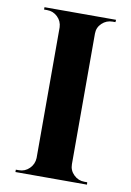

<svg xmlns="http://www.w3.org/2000/svg" viewBox="-81 -751 548 803"><g transform="rotate(10 193.0 -350.0)"><path d="M55 -10Q81 -10 99.5 -28.5Q118 -47 119 -73V-628Q118 -654 99.5 -672Q81 -690 55 -690H42V-700H346L345 -690H333Q307 -690 288 -672Q269 -654 269 -628V-73Q269 -47 288 -28.5Q307 -10 333 -10H345L346 0H42V-10Z"/></g></svg>

Font: Cinzel Decorative
Style: Bold
Weight: 700
Version: Version 1.002;PS 001.002;hotconv 1.0.56;makeotf.lib2.0.21325